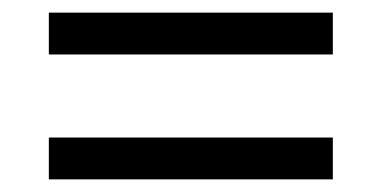

<svg xmlns="http://www.w3.org/2000/svg" viewBox="-20 -506 612 307"><path d="M58.1 -418.9V-485.8H512.2V-418.9ZM58.1 -219.2V-286.1H512.2V-219.2Z"/></svg>

Font: Shl
Style: Regular
Weight: 400
Foundry: Saber Rastikerdar (saber.rastikerdar@gmail.com)
Version: Version 3.4.0